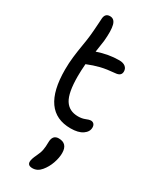

<svg xmlns="http://www.w3.org/2000/svg" viewBox="-261 -758 959 1183"><g transform="rotate(30 218.5 -166.5)"><path d="M278.8 28.8Q68.8 28.8 68.8 -268.1Q68.8 -315.4 74.2 -360.4Q79.6 -405.3 87.4 -451.2Q95.2 -497.1 98.1 -524.9Q102.1 -561.5 104.7 -605.5Q107.4 -649.4 107.9 -655.8Q111.8 -691.9 145 -691.9Q176.8 -691.9 186.5 -655.3Q196.3 -618.7 189 -541Q185.1 -508.8 176.8 -458Q254.9 -484.9 330.1 -484.9Q358.4 -484.9 373.8 -472.4Q389.2 -460 389.2 -439Q389.2 -406.7 349.1 -403.8Q289.6 -398.9 248 -388.7Q206.5 -378.4 161.1 -359.9Q157.2 -308.1 157.2 -272Q157.2 -155.3 187.5 -106.7Q217.8 -58.1 282.2 -58.1Q309.6 -58.1 331.5 -67.1Q353.5 -76.2 363.8 -76.2Q377.9 -76.2 386 -67.4Q394 -58.6 394 -43Q394 -12.7 363.8 8.1Q333.5 28.8 278.8 28.8ZM198.2 358.9Q164.1 358.9 164.1 332Q164.1 312.5 182.1 275.9Q195.3 249.5 199.7 226.3Q204.1 203.1 204.1 171.9Q204.1 118.2 248 118.2Q311 118.2 311 187Q311 220.2 297.4 259.3Q283.7 298.3 258.8 328.1Q233.4 358.9 198.2 358.9Z"/></g></svg>

Font: Shantell Sans Bouncy
Style: Regular
Weight: 400
Designer: Stephen Nixon, Anya Danilova, Shantell Martin
Foundry: Arrow Type
Version: Version 1.006;[9816181b4]